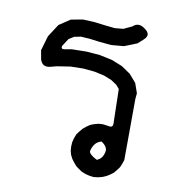

<svg xmlns="http://www.w3.org/2000/svg" viewBox="-69 -584 638 696"><g transform="rotate(10 250.0 -236.0)"><path d="M321.3 -13.7Q342.8 -21.5 347.7 -48.8Q350.6 -66.4 327.1 -82Q299.8 -75.2 292 -41Q291 -29.3 321.3 -13.7ZM290 43.9 275.4 38.1 263.7 30.3 252 21.5 242.2 9.8 233.4 -2 226.6 -15.6 222.7 -30.3 221.7 -44.9 222.7 -61.5 226.6 -76.2 232.4 -91.8 241.2 -103.5 251 -115.2 262.7 -125 275.4 -133.8 290 -139.6 305.7 -143.6 321.3 -144.5 342.8 -141.6Q358.4 -137.7 358.4 -153.3L355.5 -280.3L343.8 -293.9L323.2 -307.6L293.9 -319.3L257.8 -327.1L215.8 -331.1L168.9 -330.1L119.1 -322.3L96.7 -316.4Q68.4 -309.6 59.6 -336.9L53.7 -370.1L69.3 -423.8L99.6 -470.7L140.6 -498L184.6 -505.9L226.6 -503.9L266.6 -499L302.7 -495.1L334 -498L365.2 -512.7Q385.7 -532.2 412.1 -510.7Q435.5 -493.2 414.1 -473.6L393.6 -455.1L346.7 -436.5L300.8 -432.6L257.8 -436.5L219.7 -441.4L187.5 -443.4L163.1 -438.5L144.5 -426.8L126 -398.4Q123 -386.7 134.8 -387.7L163.1 -392.6L216.8 -393.6L266.6 -389.6L312.5 -379.9L351.6 -364.3L384.8 -341.8L410.2 -312.5L422.9 -276.4L420.9 -255.9L419.9 -30.3L415 -15.6L409.2 -2L400.4 9.8L390.6 21.5L378.9 30.3L366.2 38.1L352.5 43.9L336.9 47.9L321.3 49.8L305.7 47.9Z"/></g></svg>

Font: B2 Hana
Style: Regular
Weight: 500
Version: 2020-08-05; (max)